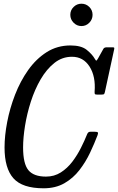

<svg xmlns="http://www.w3.org/2000/svg" viewBox="-20 -1005 636 1035"><path d="M506 -276.5Q489 -231.5 465.5 -181.8Q442 -132 408.2 -88.2Q374.5 -44.5 327 -17.2Q279.5 10 215 10Q100.5 10 52.5 -43.8Q4.5 -97.5 4.5 -210Q4.5 -273.5 18.8 -347.5Q33 -421.5 61.2 -494.5Q89.5 -567.5 132 -627.5Q174.5 -687.5 231.5 -723.8Q288.5 -760 360 -760Q418 -760 447.5 -736.2Q477 -712.5 491 -688Q497 -677.5 499.5 -678.2Q502 -679 508.5 -690L537.5 -742Q542 -750 556 -750H586Q593.5 -750 595.2 -748.2Q597 -746.5 595.5 -739.5L546 -511.5Q544 -501 541 -498Q538 -495 525 -495H505Q493.5 -495 491.5 -498.2Q489.5 -501.5 490 -511Q496.5 -593 462.8 -646Q429 -699 368 -699Q315 -699 273 -665.5Q231 -632 199.2 -577.5Q167.5 -523 146.5 -457.8Q125.5 -392.5 115 -327.5Q104.5 -262.5 104.5 -210Q104.5 -122.5 133 -87.8Q161.5 -53 228 -53Q272.5 -53 307.8 -75.5Q343 -98 369.8 -133.2Q396.5 -168.5 416.2 -207.8Q436 -247 449.5 -281Q452 -287.5 456 -291.2Q460 -295 469.5 -295H487Q504.5 -295 507.2 -291.2Q510 -287.5 506 -276.5ZM419 -864.5Q394.5 -864.5 376.8 -882.5Q359 -900.5 359 -925Q359 -950 376.8 -967.5Q394.5 -985 419 -985Q444 -985 461.5 -967.5Q479 -950 479 -925Q479 -900.5 461.5 -882.5Q444 -864.5 419 -864.5Z"/></svg>

Font: Besley* Condensed
Style: Italic
Weight: 400
Width: 3
Italic angle: -13°
Designer: Owen Earl
Foundry: indestructible type*
Version: Version 3.000; ttfautohint (v1.8.3)